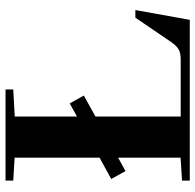

<svg xmlns="http://www.w3.org/2000/svg" viewBox="-26 -677 703 691"><g transform="rotate(-90 325.5 -331.5)"><path d="M21 0V-27.8L103.5 -33.2V-257.8L55.2 -231.4L26.9 -282.7L103.5 -324.7V-630.4L21 -635.3V-663.1H349.1V-635.3L251.5 -629.9V-405.8L298.8 -432.1L327.1 -381.3L251.5 -339.4V-32.7H457.5Q480 -32.7 492.7 -39.8Q505.4 -46.9 518.6 -65.4L607.4 -195.8H634.8L599.6 0Z"/></g></svg>

Font: Elstob 18pt
Style: Bold
Weight: 700
Designer: Peter S. Baker
Version: Version 1.015